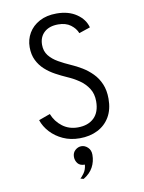

<svg xmlns="http://www.w3.org/2000/svg" viewBox="-101 -781 819 1095"><g transform="rotate(-10 308.0 -234.0)"><path d="M312 12Q258.5 12 215.5 -7.8Q172.5 -27.5 143 -59.8Q113.5 -92 101 -130L167 -154Q185 -108.5 222.8 -79.8Q260.5 -51 312 -51Q371.5 -51 405.8 -84Q440 -117 440 -180Q440 -223 420.2 -254Q400.5 -285 368.8 -306.8Q337 -328.5 301 -344Q269 -358 236.8 -375.5Q204.5 -393 178.2 -416.8Q152 -440.5 136 -473Q120 -505.5 120 -549Q120 -593.5 141.8 -630.5Q163.5 -667.5 204.8 -689.8Q246 -712 304 -712Q373 -712 419.2 -680.5Q465.5 -649 478 -601L413 -579Q402.5 -607 374.5 -628Q346.5 -649 302 -649Q250.5 -649 221.2 -622Q192 -595 192 -550Q192 -513 212.2 -487.5Q232.5 -462 265 -443.5Q297.5 -425 334 -409Q365.5 -395.5 396.8 -376.5Q428 -357.5 454.2 -331Q480.5 -304.5 496.2 -267.8Q512 -231 512 -182Q512 -120 486.5 -76.8Q461 -33.5 415.8 -10.8Q370.5 12 312 12ZM293 244 275 239Q282 233.5 296.5 214.2Q311 195 314 165Q285.5 165 272.8 148.5Q260 132 260 111Q260 87 276.2 72.5Q292.5 58 312 58Q332.5 58 349.2 74Q366 90 366 117Q366 156.5 348.2 189Q330.5 221.5 293 244Z"/></g></svg>

Font: Overpass Mono Light
Style: Regular
Weight: 300
Monospace: yes
Designer: Delve Withrington, Dave Bailey
Foundry: Delve Fonts LLC
Version: Version 4.000